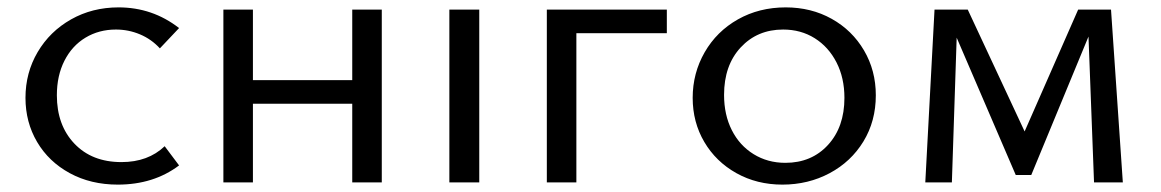

<svg xmlns="http://www.w3.org/2000/svg" viewBox="-20 -494 3145 520"><path d="M49 -229Q49 -297 82 -353Q115 -409 172.5 -441.5Q230 -474 301 -474Q393 -474 465 -418L413 -363Q390 -388 359 -401Q328 -414 294 -414Q248 -414 211.5 -392Q175 -370 154.5 -329.5Q134 -289 134 -236Q134 -155 181.5 -105Q229 -55 309 -55Q381 -55 426 -98L465 -46Q396 6 299 6Q226 6 169 -25Q112 -56 80.5 -109.5Q49 -163 49 -229Z M1014 -468V0H934V-213H665V0H585V-468H665V-277H934V-468Z M1197 -468H1278V0H1197Z M1786 -404H1541V0H1461V-468H1786Z M1856 -229Q1856 -296 1888.5 -352.5Q1921 -409 1978.5 -441.5Q2036 -474 2108 -474Q2177 -474 2232.5 -443Q2288 -412 2320 -357.5Q2352 -303 2352 -236Q2352 -166 2318.5 -111Q2285 -56 2227 -25Q2169 6 2099 6Q2030 6 1974.5 -25Q1919 -56 1887.5 -109.5Q1856 -163 1856 -229ZM2267 -229Q2267 -283 2245.5 -325Q2224 -367 2186.5 -390.5Q2149 -414 2101 -414Q2031 -414 1986 -365.5Q1941 -317 1941 -237Q1941 -183 1962 -141.5Q1983 -100 2021 -76.5Q2059 -53 2107 -53Q2178 -53 2222.5 -101.5Q2267 -150 2267 -229Z M2943 0 2928 -395 2773 -20H2731L2571 -392L2558 0H2486L2511 -468H2601L2755 -138L2900 -468H2989L3021 0Z"/></svg>

Font: Ysabeau SC Medium
Style: Regular
Weight: 500
Designer: Christian Thalmann (Catharsis Fonts)
Version: Version 0.003